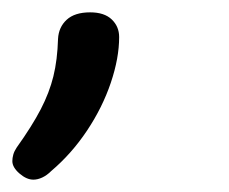

<svg xmlns="http://www.w3.org/2000/svg" viewBox="-38 -109 371 311"><path d="M16 182Q5 182 -6.5 172Q-18 162 -18 152Q-18 147 -16.5 141.5Q-15 136 -11 130Q14 95 28 68Q42 41 48.5 14.5Q55 -12 56 -46Q57 -65 70 -77Q83 -89 108 -89Q131 -89 143 -77.5Q155 -66 155 -49Q155 -15 141.5 25Q128 65 103 102.5Q78 140 45 168Q38 175 30.5 178.5Q23 182 16 182Z"/></svg>

Font: Playwrite IS
Style: Regular
Weight: 400
Designer: Veronika Burian, José Scaglione
Foundry: TypeTogether
Version: Version 1.002